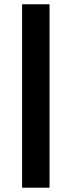

<svg xmlns="http://www.w3.org/2000/svg" viewBox="-20 -725 333 895"><path d="M83 -705.1H210.9V149.9H83Z"/></svg>

Font: TASA Orbiter Text
Style: Bold
Weight: 700
Designer: Weizhong Zhang
Version: Version 1.000;Glyphs 3.1.2 (3151)